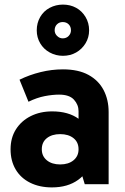

<svg xmlns="http://www.w3.org/2000/svg" viewBox="-20 -802 543 836"><path d="M206 14Q152 14 111 -6.5Q70 -27 48 -64.5Q26 -102 26 -152Q26 -202 49.5 -239Q73 -276 114 -296.5Q155 -317 207 -317Q278 -317 322.5 -284.5Q367 -252 383 -192L322 -200V-318Q322 -346 302 -368Q282 -390 237 -390Q209 -390 175 -383.5Q141 -377 104 -359L65 -455Q108 -476 156.5 -488Q205 -500 254 -500Q321 -500 365 -476Q409 -452 431 -410Q453 -368 453 -314V0H349L321 -93L383 -111Q366 -52 320.5 -19Q275 14 206 14ZM242 -86Q278 -86 300 -104Q322 -122 322 -152Q322 -183 300 -200.5Q278 -218 242 -218Q206 -218 184 -200.5Q162 -183 162 -152Q162 -122 184 -104Q206 -86 242 -86ZM254 -559Q223 -559 196.5 -573.5Q170 -588 155 -613.5Q140 -639 140 -670Q140 -702 155 -728Q170 -754 196.5 -768Q223 -782 254 -782Q286 -782 311.5 -768Q337 -754 352.5 -728Q368 -702 368 -670Q368 -639 352.5 -613.5Q337 -588 311.5 -573.5Q286 -559 254 -559ZM253 -635Q269 -635 279 -645.5Q289 -656 289 -670Q289 -686 279 -696Q269 -706 253 -706Q238 -706 228 -696Q218 -686 218 -670Q218 -656 228.5 -645.5Q239 -635 253 -635Z"/></svg>

Font: Gabarito SemiBold
Style: Regular
Weight: 600
Designer: Leandro Assis / Alvaro Franca / Felipe Casaprima
Foundry: Naipe Foundry
Version: Version 1.000